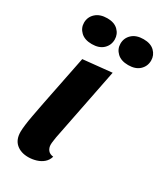

<svg xmlns="http://www.w3.org/2000/svg" viewBox="-190 -813 778 909"><g transform="rotate(30 199.0 -358.5)"><path d="M314 -594Q275 -594 253.5 -614.5Q232 -635 232 -664Q232 -695 254.5 -716Q277 -737 317 -737Q356 -737 377 -716.5Q398 -696 398 -667Q398 -636 376 -615Q354 -594 314 -594ZM115 -594Q76 -594 54.5 -614.5Q33 -635 33 -664Q33 -695 56 -716Q79 -737 119 -737Q157 -737 178 -716.5Q199 -696 199 -667Q199 -636 177 -615Q155 -594 115 -594ZM122 20Q81 20 56 -2Q31 -24 31 -66Q31 -81 34 -105Q37 -129 42 -155.5Q47 -182 51.5 -206Q56 -230 59 -245L112 -510L269 -526L190 -127Q189 -119 187 -106.5Q185 -94 185 -85Q185 -68 194.5 -55.5Q204 -43 224 -41Q218 -20 202.5 -6.5Q187 7 165.5 13.5Q144 20 122 20Z"/></g></svg>

Font: Sansita Swashed Light SemiBold
Style: Regular
Weight: 600
Version: Version 1.003